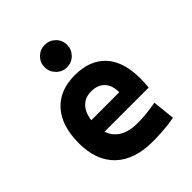

<svg xmlns="http://www.w3.org/2000/svg" viewBox="-212 -875 1009 1009"><g transform="rotate(-45 293.0 -370.5)"><path d="M334 9.8Q199.6 9.8 126.4 -59.8Q53.2 -129.4 53.2 -259.8Q53.2 -386.7 115.4 -457Q177.6 -527.3 291 -527.3Q401.8 -527.3 462.4 -462.4Q522.9 -397.4 522.9 -273.4Q522.9 -238.3 519.9 -206.5H140.1V-298.3H393.1Q393.1 -350.5 366.5 -378.4Q339.8 -406.2 292 -406.2Q240.2 -406.2 211.7 -369.4Q183.1 -332.5 183.1 -264.6Q183.1 -191.5 225.4 -153.4Q267.7 -115.2 345.7 -115.2Q380.9 -115.2 415.1 -118.9Q449.2 -122.6 484.9 -128.9L497.6 -3.9Q448 4.9 406.8 7.3Q365.6 9.8 334 9.8ZM292 -585Q257.7 -585 233.1 -609.6Q208.5 -634.3 208.5 -668.6Q208.5 -703.6 233.1 -727.5Q257.6 -751.5 291.8 -751.5Q326.7 -751.5 351.1 -727.5Q375.5 -703.6 375.5 -668.6Q375.5 -634.3 351.2 -609.6Q326.9 -585 292 -585Z"/></g></svg>

Font: Cascadia Mono
Style: Regular
Weight: 400
Monospace: yes
Designer: Aaron Bell
Foundry: Saja Typeworks
Version: Version 2404.023